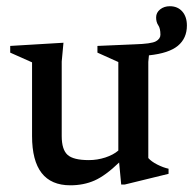

<svg xmlns="http://www.w3.org/2000/svg" viewBox="-20 -570 606 602"><path d="M173.5 -143.5Q173.5 -101 191.8 -84.5Q210 -68 258.5 -68Q285 -68 310.2 -76.2Q335.5 -84.5 351 -98V-375.5L285.5 -405V-426L401.5 -431Q454.5 -432.5 468.8 -440.5Q483 -448.5 483 -461Q483 -481 476.2 -490.8Q469.5 -500.5 469.5 -515.5Q469.5 -530.5 482 -540.5Q494.5 -550.5 512.5 -550.5Q537 -550.5 551.5 -534Q566 -517.5 566 -490Q566 -450 537.8 -426.5Q509.5 -403 447 -396.5L445 -376V-74.5Q454.5 -63.5 473.2 -54Q492 -44.5 508.5 -41V-25L371.5 8.5H360L353.5 -60.5Q311 -19.5 276.8 -4.2Q242.5 11 200.5 11Q80.5 11 80.5 -143.5V-374.5L12 -405V-426L179 -436L173.5 -377Z"/></svg>

Font: Newsreader Text Medium
Style: Regular
Weight: 500
Designer: Hugues Gentile
Foundry: Production Type
Version: Version 1.001